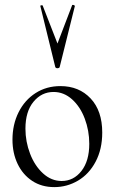

<svg xmlns="http://www.w3.org/2000/svg" viewBox="-20 -751 467 785"><path d="M31 -180Q31 -242 56 -292Q81 -342 125.5 -370.5Q170 -399 227 -399Q303 -399 350.5 -348.5Q398 -298 398 -209Q398 -141 371 -90Q344 -39 299 -12.5Q254 14 202 14Q150 14 111.5 -11.5Q73 -37 52 -81Q31 -125 31 -180ZM345 -163Q345 -217 326.5 -266Q308 -315 274.5 -345Q241 -375 199 -375Q150 -375 117 -335Q84 -295 84 -225Q84 -172 103 -122.5Q122 -73 156 -42Q190 -11 232 -11Q281 -11 313 -52Q345 -93 345 -163ZM145 -726Q144 -729 149.5 -729.5Q155 -730 155 -727L215 -573L275 -730Q275 -731 278 -731Q281 -731 283.5 -729.5Q286 -728 286 -726L224 -477Q224 -475 221 -473.5Q218 -472 215 -472Q208 -472 206 -477Z"/></svg>

Font: Cormorant Upright
Style: Regular
Weight: 400
Designer: Christian Thalmann (Catharsis Fonts)
Foundry: Catharsis Fonts
Version: Version 3.302